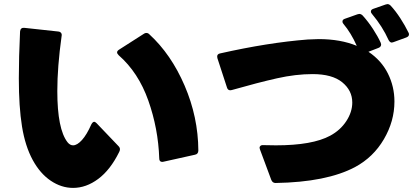

<svg xmlns="http://www.w3.org/2000/svg" viewBox="-20 -892 2030 938"><path d="M72 -509Q72 -612 78 -738Q80 -758 99 -756L265 -738Q274 -737 278.5 -731Q283 -725 281 -716Q260 -565 260 -447Q260 -261 310 -197Q322 -182 337 -182Q357 -182 380.5 -208Q404 -234 426 -284Q433 -297 440 -297Q445 -297 452 -290L559 -178Q566 -171 566 -163Q566 -156 562 -149Q519 -62 460 -18Q401 26 337 26Q280 26 228 -9Q176 -44 140 -110Q103 -178 87.5 -274Q72 -370 72 -509ZM773 -101Q758 -101 758 -118Q753 -264 704.5 -401Q656 -538 560 -622Q552 -630 552 -636Q552 -643 561 -649L683 -727Q688 -731 695 -731Q703 -731 709 -725Q816 -627 882 -473.5Q948 -320 949 -157Q949 -139 932 -136L779 -102Q777 -101 773 -101Z M1894 -684Q1885 -684 1878 -697Q1849 -762 1798 -823Q1792 -829 1792 -836Q1792 -845 1804 -849L1864 -870Q1870 -872 1873 -872Q1881 -872 1889 -864Q1913 -838 1936 -802.5Q1959 -767 1975 -734Q1978 -730 1978 -724Q1978 -714 1965 -709L1902 -686Q1896 -684 1894 -684ZM1305 -14 1250 -162Q1248 -168 1248 -170Q1248 -176 1253 -180Q1258 -184 1266 -183Q1287 -182 1328 -182Q1506 -182 1593 -229Q1643 -256 1672 -300.5Q1701 -345 1701 -391Q1701 -450 1652 -490Q1603 -530 1507 -530Q1425 -530 1333.5 -509.5Q1242 -489 1112 -452L1105 -451Q1093 -451 1089 -464L1042 -608Q1041 -611 1041 -616Q1041 -628 1055 -631Q1290 -684 1483 -699L1537 -701Q1644 -701 1723 -668Q1695 -731 1658 -775Q1653 -780 1653 -787Q1653 -796 1664 -800L1726 -822Q1732 -824 1735 -824Q1744 -824 1752 -816Q1779 -786 1802.5 -750Q1826 -714 1840 -683L1842 -675Q1842 -663 1829 -658L1780 -639Q1843 -597 1875 -533Q1907 -469 1907 -396Q1907 -300 1855.5 -212Q1804 -124 1715 -76Q1576 -2 1326 2Q1311 2 1305 -14Z"/></svg>

Font: LINE Seed JP_TTF ExtraBold
Style: Regular
Weight: 800
Designer: LY Corporation & Fontrix & Fontworks
Version: Version 1.015